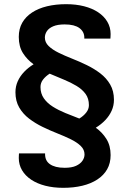

<svg xmlns="http://www.w3.org/2000/svg" viewBox="-20 -718 619 920"><path d="M283 182Q236 182 197 172Q158 162 129.5 143Q101 124 85.5 97.5Q70 71 70 39Q70 31 70.5 24.5Q71 18 71 17H196V21Q196 36 201.5 48Q207 60 219 68.5Q231 77 248.5 81.5Q266 86 290 86Q324 86 344.5 76.5Q365 67 375 52.5Q385 38 385 22Q385 -1 367 -18.5Q349 -36 319.5 -50.5Q290 -65 254.5 -79Q219 -93 184 -110Q149 -127 119.5 -149.5Q90 -172 72 -203Q54 -234 54 -276Q54 -304 65 -328.5Q76 -353 95.5 -373.5Q115 -394 141 -410Q110 -432 90 -463.5Q70 -495 70 -541Q70 -580 86.5 -609Q103 -638 133.5 -658Q164 -678 205.5 -688Q247 -698 297 -698Q344 -698 383 -688Q422 -678 450.5 -659Q479 -640 494.5 -613.5Q510 -587 510 -555Q510 -548 509.5 -541Q509 -534 509 -533H384V-538Q384 -552 378 -563.5Q372 -575 360.5 -583.5Q349 -592 331.5 -596.5Q314 -601 290 -601Q256 -601 235 -592Q214 -583 204.5 -568.5Q195 -554 195 -538Q195 -515 213 -497.5Q231 -480 260.5 -465.5Q290 -451 325.5 -437Q361 -423 396 -406Q431 -389 460.5 -366.5Q490 -344 508 -313Q526 -282 526 -240Q526 -212 515 -187.5Q504 -163 484.5 -142.5Q465 -122 439 -106Q470 -84 490 -52Q510 -20 510 25Q510 64 493.5 93Q477 122 446.5 142Q416 162 374.5 172Q333 182 283 182ZM360 -150Q380 -162 393 -178.5Q406 -195 406 -214Q406 -246 390 -268Q374 -290 346.5 -306.5Q319 -323 286 -336.5Q253 -350 218 -365Q199 -353 186.5 -337Q174 -321 174 -301Q174 -270 190 -247Q206 -224 233 -207Q260 -190 293 -176.5Q326 -163 360 -150Z"/></svg>

Font: Archivo SemiBold SemiBold
Style: Regular
Weight: 600
Version: Version 2.001